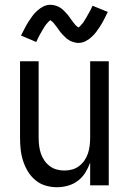

<svg xmlns="http://www.w3.org/2000/svg" viewBox="-20 -777 540 805"><path d="M219 8Q194 8 170.5 1Q147 -6 128 -22Q109 -38 96.5 -59Q84 -80 76.5 -103.5Q69 -127 66.5 -151.5Q64 -176 64 -200V-520H142V-200Q142 -183 144 -166.5Q146 -150 151 -134.5Q156 -119 165.5 -105Q175 -91 188 -81Q201 -71 217 -66.5Q233 -62 250 -62Q267 -62 283 -66.5Q299 -71 312 -81Q325 -91 334.5 -105Q344 -119 349 -134.5Q354 -150 356 -166.5Q358 -183 358 -200V-520H436V0H358V-95Q350 -73 337.5 -53Q325 -33 306.5 -19Q288 -5 265 1.5Q242 8 219 8ZM308 -597Q303 -597 298 -598Q293 -599 288.5 -600.5Q284 -602 279.5 -603.5Q275 -605 270.5 -608Q266 -611 262 -613.5Q258 -616 255 -619.5Q252 -623 248 -626.5Q244 -630 240.5 -634Q237 -638 234 -641.5Q231 -645 228.5 -649Q226 -653 223 -657Q220 -661 216.5 -665.5Q213 -670 210 -674Q207 -678 204 -681.5Q201 -685 196 -688.5Q191 -692 191 -694H193Q193 -693 189.5 -691Q186 -689 183.5 -686Q181 -683 178.5 -680.5Q176 -678 174.5 -676Q173 -674 171.5 -672Q170 -670 168.5 -668Q167 -666 165.5 -663.5Q164 -661 162.5 -658Q161 -655 159 -652.5Q157 -650 155.5 -646.5Q154 -643 152 -640Q150 -637 148 -633.5Q146 -630 144 -626Q142 -622 140 -618Q138 -614 136 -609.5Q134 -605 132 -601L68 -628Q77 -646 85 -661Q93 -676 101 -688.5Q109 -701 117 -711.5Q125 -722 136.5 -732.5Q148 -743 162 -750Q176 -757 192 -757Q197 -757 202 -756Q207 -755 211.5 -754Q216 -753 220.5 -751Q225 -749 229.5 -746.5Q234 -744 238 -741Q242 -738 245 -735Q248 -732 252 -728Q256 -724 259.5 -720Q263 -716 266 -712.5Q269 -709 271.5 -705Q274 -701 277 -697Q280 -693 283.5 -688.5Q287 -684 290 -680Q293 -676 296 -672.5Q299 -669 304 -665.5Q309 -662 309 -661H307L311 -663Q314 -665 316.5 -668Q319 -671 321.5 -674Q324 -677 325.5 -678.5Q327 -680 328.5 -682Q330 -684 331.5 -686.5Q333 -689 334.5 -691.5Q336 -694 337.5 -696.5Q339 -699 341 -702Q343 -705 344.5 -708Q346 -711 348 -714.5Q350 -718 352 -721.5Q354 -725 356 -728.5Q358 -732 360 -736Q362 -740 364 -744.5Q366 -749 368 -753L432 -727Q423 -708 415 -693Q407 -678 399 -665.5Q391 -653 383 -642.5Q375 -632 363.5 -621.5Q352 -611 338 -604Q324 -597 308 -597Z"/></svg>

Font: Iosevka srxl
Style: Regular
Weight: 400
Monospace: yes
Designer: Belleve Invis
Foundry: Belleve Invis
Version: Version 33.0.1; ttfautohint (v1.8.3)